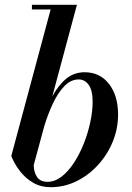

<svg xmlns="http://www.w3.org/2000/svg" viewBox="-20 -770 548 800"><path d="M191 -730.5H113V-750H300.5L198 -368.5Q224 -416.5 256.8 -442.8Q289.5 -469 332.5 -469Q396.5 -469 434.2 -420.2Q472 -371.5 472 -292.5Q472 -234 449.8 -179.8Q427.5 -125.5 388.5 -82.8Q349.5 -40 298.8 -15Q248 10 191 10Q150.5 10 118.8 -8.2Q87 -26.5 63.8 -56.2Q40.5 -86 27 -120ZM120.5 -82Q121 -52 134.5 -32.2Q148 -12.5 178.5 -12.5Q208.5 -12.5 236.5 -34Q264.5 -55.5 288 -91.5Q311.5 -127.5 329 -171.5Q346.5 -215.5 356.2 -261Q366 -306.5 366 -346.5Q366 -393 349.8 -416Q333.5 -439 308 -439Q274.5 -439 247.5 -410.5Q220.5 -382 199.5 -336.8Q178.5 -291.5 163.5 -241Z"/></svg>

Font: Bodoni* 11pt Medium
Style: Italic
Weight: 500
Italic angle: -13°
Version: Version 2.3